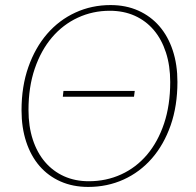

<svg xmlns="http://www.w3.org/2000/svg" viewBox="-20 -731 772 758"><path d="M230.5 -372H512L509 -349H228ZM680.5 -407.5Q680.5 -313 653.8 -236.5Q627 -160 579.8 -105.8Q532.5 -51.5 468 -22.2Q403.5 7 328 7Q268 7 219.2 -14.5Q170.5 -36 136.2 -75.5Q102 -115 83.5 -171Q65 -227 65 -295.5Q65 -390 92 -466.5Q119 -543 166.2 -597.5Q213.5 -652 277.8 -681.5Q342 -711 416.5 -711Q477 -711 525.8 -689.2Q574.5 -667.5 609 -627.8Q643.5 -588 662 -532Q680.5 -476 680.5 -407.5ZM652 -407Q652 -472 635 -524Q618 -576 587 -612.5Q556 -649 512 -668.8Q468 -688.5 413.5 -688.5Q346 -688.5 287.2 -661.2Q228.5 -634 185.2 -583.2Q142 -532.5 117.2 -460Q92.5 -387.5 92.5 -297Q92.5 -232 109.5 -180Q126.5 -128 157.8 -91.5Q189 -55 232.8 -35.2Q276.5 -15.5 330.5 -15.5Q399.5 -15.5 458.5 -42.5Q517.5 -69.5 560.5 -120.2Q603.5 -171 627.8 -243.5Q652 -316 652 -407Z"/></svg>

Font: Lato ExtraLight
Style: Italic
Weight: 275
Italic angle: -7°
Designer: Lukasz Dziedzic with Adam Twardoch and Botio Nikoltchev
Foundry: tyPoland Lukasz Dziedzic
Version: Version 2.015; 2015-08-06; http://www.latofonts.com/